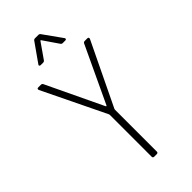

<svg xmlns="http://www.w3.org/2000/svg" viewBox="-277 -962 1026 1026"><g transform="rotate(-45 236.5 -449.0)"><path d="M217 -10V-326Q217 -330 216 -331L43 -688Q42 -690 42 -693Q42 -700 50 -700H70Q79 -700 82 -693L234 -374Q235 -372 237 -372Q239 -372 240 -374L390 -693Q393 -700 402 -700H422Q427 -700 429 -696.5Q431 -693 429 -688L257 -331Q256 -330 256 -326V-10Q256 0 246 0H227Q217 0 217 -10ZM138 -787 212 -892Q216 -898 224 -898H249Q257 -898 261 -892L336 -787Q338 -785 338 -781Q338 -779 336 -777Q334 -775 330 -775H311Q303 -775 299 -781L240 -867Q239 -869 237 -869Q235 -869 234 -867L174 -781Q170 -775 162 -775H144Q138 -775 136 -779Q134 -783 138 -787Z"/></g></svg>

Font: Barlow Semi Condensed ExLight
Style: Regular
Weight: 275
Width: 4
Designer: Jeremy Tribby
Foundry: Tribby Type
Version: Version 1.408